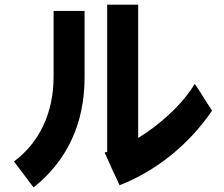

<svg xmlns="http://www.w3.org/2000/svg" viewBox="-20 -715 960 824"><path d="M859 -288Q879 -256 890 -240Q814 -129 711.5 -47Q609 35 493 80Q481 52 464 18Q454 -6 445 -25.5Q436 -45 429 -60Q435 -63 440 -63V-695H573V-123Q641 -164 707 -225Q773 -286 816 -355Q837 -325 859 -288ZM110 71 40 -22Q122 -83 166 -176.5Q210 -270 210 -387V-668H343V-383Q343 -234 287 -114.5Q231 5 124 89Q120 83 110 71Z"/></svg>

Font: BM Euljiro oraeorae
Style: Regular
Weight: 400
Designer: Bongjin Kim; Bomjun Kim; Myungsoo Han; Hyesun Chae; Mikyoung Jeong; Wujin Sim; Minjae Kang; Suwha Jang;
Foundry: Sandoll Inc.
Version: Version 1.000;hotconv 1.0.109;makeexe 2.5.65596